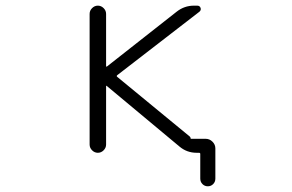

<svg xmlns="http://www.w3.org/2000/svg" viewBox="-20 -565 1040 683"><path d="M658.2 -72.3Q658.2 -71.3 659.2 -71.3H710.9Q725.6 -71.3 735.8 -61Q746.1 -50.8 746.1 -37.1V70.3Q746.1 82 738.3 89.8Q730.5 97.7 719.2 97.7Q708 97.7 700.2 89.8Q692.4 82 692.4 70.3V-17.6Q692.4 -21.5 687.5 -21.5H679.7Q644.5 -21.5 618.2 -43.9L360.4 -258.8Q357.4 -261.7 357.4 -257.8V-50.8Q357.4 -39.1 348.6 -30.3Q339.8 -21.5 328.1 -21.5Q316.4 -21.5 307.6 -30.3Q298.8 -39.1 298.8 -50.8V-515.6Q298.8 -527.3 307.6 -536.1Q316.4 -544.9 328.1 -544.9Q339.8 -544.9 348.6 -536.1Q357.4 -527.3 357.4 -515.6V-330.1Q357.4 -326.2 361.3 -329.1L608.4 -523.4Q635.7 -544.9 669.9 -544.9H681.6Q690.4 -544.9 693.4 -537.1Q696.3 -529.3 689.5 -523.4L397.5 -297.9Q393.6 -294.9 396.5 -292L655.3 -79.1Q658.2 -76.2 658.2 -72.3Z"/></svg>

Font: Rounded-L Mgen+ 1m light
Style: Regular
Weight: 200
Designer: [Source Han Sans]
Ryoko NISHIZUKA  (kana & ideographs); Paul D. Hunt (Latin, Greek & Cyrillic); Wenlong ZHANG  (bopomofo
Version: Version 1.059.20150602